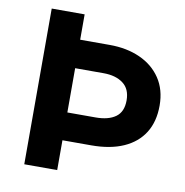

<svg xmlns="http://www.w3.org/2000/svg" viewBox="-79 -775 818 850"><g transform="rotate(10 330.0 -350.0)"><path d="M85.5 0V-700H233.5V-586H366.5Q443.5 -586 503 -559.2Q562.5 -532.5 596.5 -481.8Q630.5 -431 630.5 -359.5Q630.5 -287.5 599 -237.2Q567.5 -187 507.8 -160.5Q448 -134 363 -134H233.5V0ZM233.5 -259H360.5Q418 -259 450.2 -282.2Q482.5 -305.5 482.5 -357Q482.5 -408.5 449.2 -433.2Q416 -458 361.5 -458H233.5Z"/></g></svg>

Font: Geologica Roman SemiBold
Style: Regular
Weight: 600
Designer: Sindre Bremnes, Frode Helland
Foundry: Monokrom Skriftforlag AS
Version: Version 1.010;gftools[0.9.28]